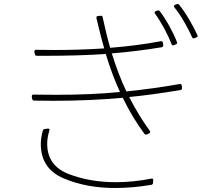

<svg xmlns="http://www.w3.org/2000/svg" viewBox="-20 -888 1040 960"><path d="M869 -868Q873 -868 876 -864Q901 -833 926 -790.5Q951 -748 967 -712Q968 -711 968 -708Q968 -703 962 -701L952 -697L948 -696Q943 -696 941 -701Q924 -739 900.5 -779.5Q877 -820 852 -851Q850 -853 850 -857Q850 -862 855 -864L866 -868ZM772 -836Q776 -836 779 -832Q804 -799 828 -755.5Q852 -712 865 -677Q866 -676 866 -673Q866 -669 859 -666L849 -662L845 -661Q840 -661 838 -667Q824 -703 801.5 -745Q779 -787 755 -820Q753 -822 753 -826Q753 -830 758 -832L769 -836ZM509 -618Q370 -609 212 -609H164Q156 -609 154 -617L152 -629V-631Q152 -639 161 -639Q193 -638 256 -638Q378 -638 501 -646Q486 -696 462 -798V-800Q462 -807 469 -808L483 -809H486Q492 -809 493 -803Q513 -710 531 -649Q661 -659 785 -682H787Q793 -682 795 -674L796 -662V-659Q796 -654 790 -652Q663 -631 539 -621Q572 -514 612 -431Q750 -445 879 -468H881Q887 -468 889 -460L890 -448V-446Q890 -440 883 -438Q741 -414 626 -403Q673 -310 729 -234Q731 -232 731 -228Q731 -224 726 -221L714 -216Q712 -216 709 -215Q705 -215 702 -219Q640 -303 594 -399Q426 -384 248 -384Q184 -384 151 -385Q143 -385 141 -393L139 -405V-407Q139 -415 148 -415Q187 -414 261 -414Q437 -414 580 -428Q539 -517 509 -618ZM204 -243 219 -245H221Q230 -245 227 -235Q216 -202 216 -169Q216 -60 322 -18.5Q428 23 559 23Q646 23 737 5H739Q748 5 746 13L745 27Q745 34 737 36Q644 52 555 52Q411 52 297.5 3.5Q184 -45 184 -168Q184 -197 194 -235Q197 -242 204 -243Z"/></svg>

Font: LINE Seed JP_TTF Thin
Style: Regular
Weight: 250
Designer: LY Corporation & Fontrix & Fontworks
Version: Version 1.008